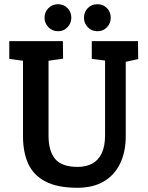

<svg xmlns="http://www.w3.org/2000/svg" viewBox="-20 -886 703 910"><path d="M347 4Q253 4 196 -25.5Q139 -55 114 -109.5Q89 -164 89 -241V-598L24 -607V-691H278L279 -608L210 -598V-244Q210 -170 241.5 -132.5Q273 -95 348 -95Q388 -95 417 -110.5Q446 -126 462 -159.5Q478 -193 478 -245V-599L415 -607V-691H634L635 -606L576 -593V-241Q576 -166 549 -110.5Q522 -55 471 -25.5Q420 4 347 4ZM442 -738Q414 -738 396 -757Q378 -776 378 -802Q378 -829 396 -847.5Q414 -866 442 -866Q469 -866 487 -847.5Q505 -829 505 -802Q505 -776 487 -757Q469 -738 442 -738ZM255 -738Q228 -738 209.5 -757Q191 -776 191 -802Q191 -829 209.5 -847.5Q228 -866 255 -866Q282 -866 300 -847.5Q318 -829 318 -802Q318 -776 300 -757Q282 -738 255 -738Z"/></svg>

Font: Kreon SemiBold
Style: Regular
Weight: 600
Designer: Julia Petretta
Foundry: Julia Petretta and Eli Heuer
Version: Version 2.002